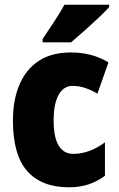

<svg xmlns="http://www.w3.org/2000/svg" viewBox="-20 -786 505 816"><path d="M273 10Q157 10 96 -58.5Q35 -127 35 -274Q35 -361 62.5 -426Q90 -491 144.5 -527Q199 -563 280 -563Q327 -563 366.5 -552.5Q406 -542 441 -521L394 -388Q367 -404 341 -412.5Q315 -421 288 -421Q251 -421 229.5 -383.5Q208 -346 208 -274Q208 -202 229.5 -167Q251 -132 291 -132Q360 -132 426 -181V-39Q394 -15 356.5 -2.5Q319 10 273 10ZM444 -756Q428 -738 399.5 -711Q371 -684 339.5 -656Q308 -628 282 -606H161V-620Q185 -656 210.5 -694.5Q236 -733 254 -766H444Z"/></svg>

Font: Noto Sans Gujarati UI Condensed Black
Style: Regular
Weight: 900
Width: 3
Designer: Jelle Bosma - Monotype Design Team, Universal Thirst
Foundry: Monotype Imaging Inc.
Version: Version 2.106; ttfautohint (v1.8.4.7-5d5b)